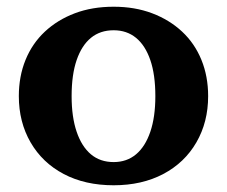

<svg xmlns="http://www.w3.org/2000/svg" viewBox="-20 -541 675 571"><path d="M599 -255Q599 -178 564 -117.5Q529 -57 465.5 -23.5Q402 10 318 10Q233 10 169.5 -23.5Q106 -57 71 -117.5Q36 -178 36 -255Q36 -314 56 -363Q76 -412 113.5 -447Q151 -482 202.5 -501.5Q254 -521 318 -521Q381 -521 432.5 -501.5Q484 -482 521.5 -447Q559 -412 579 -363Q599 -314 599 -255ZM193 -255Q193 -193 208 -149Q223 -105 250.5 -82Q278 -59 318 -59Q357 -59 384.5 -82Q412 -105 427 -149Q442 -193 442 -255Q442 -319 427 -362.5Q412 -406 384.5 -428.5Q357 -451 318 -451Q278 -451 250.5 -428.5Q223 -406 208 -362.5Q193 -319 193 -255Z"/></svg>

Font: Roboto Serif 28pt SemiBold
Style: Regular
Weight: 600
Designer: Greg Gazdowicz
Foundry: Commercial Type
Version: Version 1.008